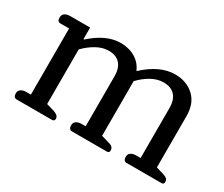

<svg xmlns="http://www.w3.org/2000/svg" viewBox="-90 -725 1106 950"><g transform="rotate(30 462.5 -250.0)"><path d="M45 -24Q45 -40 56.5 -48Q68 -56 88 -56H113V-434H64Q45 -434 45 -457Q45 -474 56.5 -482Q68 -490 88 -490H201V-424H205Q289 -500 371 -500Q418 -500 454 -479Q490 -458 507 -418Q595 -500 682 -500Q748 -500 790.5 -460.5Q833 -421 833 -349V-56L876 -43Q892 -38 898.5 -31.5Q905 -25 905 -14Q905 0 892 0H692Q683 0 678 -6.5Q673 -13 673 -24Q673 -40 684.5 -48Q696 -56 716 -56H740V-341Q740 -388 717.5 -412.5Q695 -437 652 -437Q617 -437 582.5 -417.5Q548 -398 520 -368V-56L564 -43Q580 -39 586.5 -32Q593 -25 593 -14Q593 0 580 0H380Q371 0 366 -6.5Q361 -13 361 -24Q361 -40 372.5 -48Q384 -56 404 -56H426V-341Q426 -388 403.5 -412.5Q381 -437 339 -437Q305 -437 270.5 -418Q236 -399 206 -368V-56L251 -43Q267 -37 273.5 -30.5Q280 -24 280 -14Q280 0 266 0H64Q55 0 50 -6.5Q45 -13 45 -24Z"/></g></svg>

Font: Maitree Medium
Style: Regular
Weight: 500
Designer: CadsonDemak Team
Foundry: CadsonDemak
Version: Version 1.000